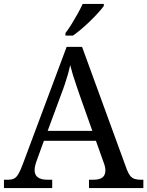

<svg xmlns="http://www.w3.org/2000/svg" viewBox="-20 -951 745 971"><path d="M0 0V-42H19Q39 -42 51 -48Q63 -54 73 -71Q83 -88 95 -120L317 -714H395L621 -95Q629 -74 638 -62.5Q647 -51 660 -46.5Q673 -42 692 -42H705V0H430V-42H453Q483 -42 498 -53.5Q513 -65 513 -90Q513 -96 512 -101.5Q511 -107 509.5 -113.5Q508 -120 505 -127L465 -239H202L164 -134Q161 -126 159 -118Q157 -110 156 -103.5Q155 -97 155 -91Q155 -66 171.5 -54Q188 -42 221 -42H244V0ZM221 -289H447L385 -464Q375 -494 365.5 -521Q356 -548 348.5 -573Q341 -598 335 -622Q330 -598 323.5 -575.5Q317 -553 309 -528.5Q301 -504 289 -473ZM311 -784Q326 -803 342 -829Q358 -855 373 -882Q388 -909 398 -931H505V-921Q496 -908 478 -888Q460 -868 437.5 -846Q415 -824 392 -804.5Q369 -785 349 -771H311Z"/></svg>

Font: Noto Serif Lao
Style: Regular
Weight: 400
Designer: Monotype Design Team
Foundry: Monotype Imaging Inc.
Version: Version 2.003